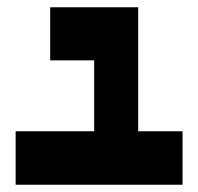

<svg xmlns="http://www.w3.org/2000/svg" viewBox="-20 -752 544 528"><path d="M118 -732H239H360V-586V-391H482V-244H360H239H143H23V-391H143H239V-586H118Z"/></svg>

Font: PatchSans
Style: PatchSans
Weight: 400
Version: Version 1.0